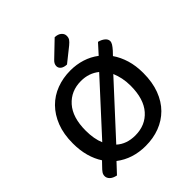

<svg xmlns="http://www.w3.org/2000/svg" viewBox="-226 -978 1144 1144"><g transform="rotate(-45 346.5 -405.5)"><path d="M643 -304Q643 -226 620.5 -166.5Q598 -107 558 -67Q518 -27 464 -6.5Q410 14 346 14Q237 14 159 -46L100 17Q72 11 58.5 -2.5Q45 -16 45 -32Q45 -46 52.5 -57Q60 -68 76 -84L101 -110Q76 -148 62.5 -196.5Q49 -245 49 -304Q49 -382 72 -441Q95 -500 135 -540.5Q175 -581 229.5 -601.5Q284 -622 346 -622Q397 -622 443 -607.5Q489 -593 527 -564L583 -626Q607 -620 622.5 -607Q638 -594 638 -578Q638 -567 630.5 -555Q623 -543 608 -526L586 -503Q613 -464 628 -414.5Q643 -365 643 -304ZM536 -304Q536 -339 529.5 -369.5Q523 -400 512 -426L227 -116Q273 -74 346 -74Q432 -74 484 -133Q536 -192 536 -304ZM157 -304Q157 -234 178 -185L461 -494Q413 -533 346 -533Q262 -533 209.5 -474Q157 -415 157 -304ZM420 -828Q447 -827 462 -814Q477 -801 477 -783Q477 -767 470 -756.5Q463 -746 446 -732L357 -661Q332 -662 318.5 -672.5Q305 -683 305 -699Q305 -718 322 -734Z"/></g></svg>

Font: Baloo Paaji 2 Medium
Style: Regular
Weight: 500
Designer: Shuchita Grover, Noopur Datye and Ek Type
Foundry: Ek Type
Version: Version 1.640;hotconv 1.0.111;makeotfexe 2.5.65597; ttfautoh